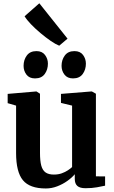

<svg xmlns="http://www.w3.org/2000/svg" viewBox="-20 -1108 678 1140"><path d="M487.5 9.5Q454.5 9.5 439.2 -4Q424 -17.5 424 -45.5V-73.5Q407.5 -53.5 380.2 -34Q353 -14.5 320 -1.8Q287 11 252 11Q156.5 11 116 -38Q75.5 -87 75.5 -199.5V-481L25.5 -495.5V-550.5L195 -565H196.5L217.5 -551.5V-200Q217.5 -153 225 -125Q232.5 -97 250.5 -84.2Q268.5 -71.5 300 -71.5Q326 -71.5 346.8 -79Q367.5 -86.5 383 -96.8Q398.5 -107 408 -116V-481L342 -497V-550.5L522.5 -565H525.5L549.5 -551.5V-61L604 -60.5V-5.5Q586 -1.5 556 4Q526 9.5 487.5 9.5ZM187.5 -642.5Q154 -642.5 137 -665Q120 -687.5 120 -717Q120 -752.5 139.2 -778.5Q158.5 -804.5 196 -804.5H197Q230 -804.5 247.2 -781.8Q264.5 -759 264.5 -730Q264.5 -694.5 245.5 -668.5Q226.5 -642.5 188.5 -642.5ZM413 -642.5Q380 -642.5 362.8 -665Q345.5 -687.5 345.5 -717Q345.5 -752.5 364.8 -778.5Q384 -804.5 421.5 -804.5H422.5Q456 -804.5 473 -781.8Q490 -759 490 -730Q490 -694.5 471 -668.5Q452 -642.5 414 -642.5ZM331 -837Q310.5 -845 281 -865.2Q251.5 -885.5 220.5 -911.5Q189.5 -937.5 164 -964Q138.5 -990.5 126 -1011.5L213.5 -1088.5L381 -878.5L332 -837Z"/></svg>

Font: Merriweather 24pt
Style: Bold
Weight: 700
Designer: Eben Sorkin
Foundry: Eben Sorkin
Version: Version 2.100